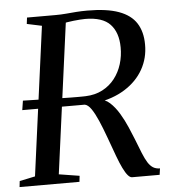

<svg xmlns="http://www.w3.org/2000/svg" viewBox="-59 -799 763 848"><g transform="rotate(-5 322.5 -375.0)"><path d="M-6.5 0 -3.5 -26.5 65.5 -41 154 -701 88 -715 91.5 -743H218Q242 -743 264.5 -745Q287 -747 310.2 -748.8Q333.5 -750.5 359.5 -750.5Q446 -750.5 498.8 -731.2Q551.5 -712 576 -673.8Q600.5 -635.5 600.5 -579Q601 -519.5 573 -469.5Q545 -419.5 491.5 -385.8Q438 -352 362.5 -340.5L376.5 -352.5Q402 -354 424.2 -333.8Q446.5 -313.5 464.8 -283Q483 -252.5 496.5 -221Q510 -189.5 519 -167Q533.5 -129.5 544.2 -103Q555 -76.5 565.2 -60.2Q575.5 -44 587.8 -36.2Q600 -28.5 618.5 -28L614.5 0H492.5Q483.5 0 473.8 -11.2Q464 -22.5 453 -45Q442 -67.5 430 -100Q414 -143.5 399 -185Q384 -226.5 369.5 -260Q355 -293.5 340.8 -314.2Q326.5 -335 312 -337.5Q308 -337.5 297.5 -337.5Q287 -337.5 267.2 -337.5Q247.5 -337.5 216.5 -337.5Q185.5 -337.5 140.8 -337.5Q96 -337.5 35 -337.5L41.5 -379Q93.5 -377.5 133.2 -376.8Q173 -376 202.2 -375.2Q231.5 -374.5 252 -374.2Q272.5 -374 286 -374Q299.5 -374 307.5 -374.2Q315.5 -374.5 319.5 -374.5Q361.5 -376 394 -393Q426.5 -410 448.5 -438.2Q470.5 -466.5 481.5 -502.2Q492.5 -538 492 -576.5Q491.5 -642 457.5 -678.2Q423.5 -714.5 346.5 -714.5Q337.5 -714.5 323.5 -713.5Q309.5 -712.5 294.2 -710.8Q279 -709 265.5 -706.8Q252 -704.5 243.5 -702L263 -726.5L171 -41L262 -26.5L259 0Z"/></g></svg>

Font: Merriweather 96pt
Style: Italic
Weight: 400
Italic angle: -7.8°
Version: Version 2.101